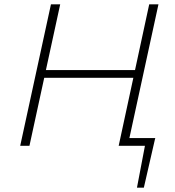

<svg xmlns="http://www.w3.org/2000/svg" viewBox="-20 -678 814 893"><path d="M569 0 576 -36H703L677 0ZM617 195 661 -36H702L649 195ZM532 0 674 -658H717L574 0ZM74 0 217 -658H260L117 0ZM158 -316 166 -352H636L629 -316Z"/></svg>

Font: Ysabeau Office ExtraLight
Style: Italic
Weight: 250
Italic angle: -12°
Designer: Christian Thalmann (Catharsis Fonts)
Version: Version 2.001;gftools[0.9.30]; featfreeze: tnum,lnum,ss02